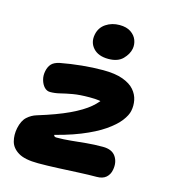

<svg xmlns="http://www.w3.org/2000/svg" viewBox="-113 -845 846 947"><g transform="rotate(15 310.5 -371.5)"><path d="M168.4 10Q100.4 10 67 -10.3Q33.6 -30.6 25.2 -62.5Q16.8 -94.4 24 -130.4Q32.6 -171 53.9 -190.1Q75.2 -209.2 101 -216.8Q197.2 -246.2 258.4 -275.1Q319.6 -304 354 -333.2Q388.4 -362.4 405.2 -393.4L432.2 -343.2Q419.8 -353.2 408.2 -358.9Q396.6 -364.6 378.9 -367.3Q361.2 -370 331.2 -370Q279.8 -370 245.4 -363.9Q211 -357.8 185.3 -351.3Q159.6 -344.8 134.8 -344.8Q117.6 -344.8 105 -358.2Q92.4 -371.6 86.3 -393.3Q80.2 -415 85.2 -438.4Q89.8 -461 102.3 -475.1Q114.8 -489.2 143.4 -495.6Q196.2 -505.6 252.5 -511.2Q308.8 -516.8 360.2 -516.8Q422 -516.8 461.3 -502.4Q500.6 -488 520.6 -464.7Q540.6 -441.4 546.1 -413.7Q551.6 -386 546 -359.2Q541.6 -335.6 519 -306.1Q496.4 -276.6 451.8 -245.8Q407.2 -215 336.4 -186.5Q265.6 -158 163.4 -134.8L212.6 -162.8Q207.6 -149 210.3 -142.5Q213 -136 223.4 -136Q260 -136 296.9 -139.8Q333.8 -143.6 372.9 -147.4Q412 -151.2 457 -151.2Q503.4 -151.2 522.7 -122.7Q542 -94.2 534.2 -54Q529.8 -29.8 512.8 -14.9Q495.8 0 465 0Q425.4 0 374.3 2.5Q323.2 5 269.2 7.5Q215.2 10 168.4 10ZM369.6 -576.8Q318.4 -576.8 292.3 -605.6Q266.2 -634.4 274.6 -676.2Q282 -712.8 312 -732.8Q342 -752.8 381.2 -752.8Q417 -752.8 439.1 -737.8Q461.2 -722.8 469.4 -700.9Q477.6 -679 473.6 -656.8Q468.2 -628 443.1 -602.4Q418 -576.8 369.6 -576.8Z"/></g></svg>

Font: Shantell Sans Light
Style: Italic
Weight: 300
Italic angle: -11°
Designer: Stephen Nixon, Anya Danilova, Shantell Martin
Foundry: Arrow Type
Version: Version 1.008;[ac192a2d6]